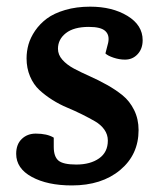

<svg xmlns="http://www.w3.org/2000/svg" viewBox="-20 -545 483 579"><path d="M210 -48.8Q252.4 -48.8 278.8 -67.4Q305.2 -85.9 305.2 -121.1Q305.2 -139.2 294.7 -154.1Q284.2 -168.9 266.8 -179Q249.5 -189 227.5 -200Q205.6 -210.9 182.6 -220.5Q159.7 -230 137.7 -243.9Q115.7 -257.8 98.4 -273.9Q81.1 -290 70.6 -314.7Q60.1 -339.4 60.1 -369.1Q60.1 -390.1 65.9 -410.9Q71.8 -431.6 85.9 -452.4Q100.1 -473.1 121.3 -489Q142.6 -504.9 176.5 -514.9Q210.4 -524.9 252 -524.9Q318.4 -524.9 364.3 -497.1Q410.2 -469.2 410.2 -423.8Q410.2 -397.9 395 -381.6Q379.9 -365.2 356.9 -365.2Q339.8 -365.2 322.3 -371.1Q304.7 -377 297.9 -383.8L306.2 -416Q311 -439 297.6 -451.4Q284.2 -463.9 248 -463.9Q202.6 -463.9 178.7 -445.1Q154.8 -426.3 154.8 -397.9Q154.8 -379.9 168.2 -364.7Q181.6 -349.6 203.1 -338.1Q224.6 -326.7 250.5 -315.2Q276.4 -303.7 302.2 -289.3Q328.1 -274.9 349.6 -257.6Q371.1 -240.2 384.5 -213.1Q397.9 -186 397.9 -152.8Q397.9 -78.6 342.3 -32.2Q286.6 14.2 196.8 14.2Q123 14.2 75.9 -11.5Q28.8 -37.1 28.8 -81.1Q28.8 -109.9 45.7 -126Q62.5 -142.1 87.9 -142.1Q122.1 -142.1 142.1 -129.9V-102.1Q142.1 -72.8 156.2 -60.8Q170.4 -48.8 210 -48.8Z"/></svg>

Font: Literata Book SemiBold
Style: Italic
Weight: 600
Italic angle: -3°
Designer: Latin by Veronika Burian and Jose Scaglione. Greek by Irene Vlachou. Cyrillic by Vera Evstafieva
Foundry: TypeTogether
Version: Version 1.003;PS 001.003;hotconv 1.0.88;makeotf.lib2.5.64775